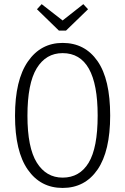

<svg xmlns="http://www.w3.org/2000/svg" viewBox="-20 -905 610 936"><path d="M386.2 -884.8 409.2 -859.9 301.8 -755.9H267.1L160.2 -859.9L183.1 -884.8L285.2 -805.2ZM285.2 -695.8Q393.6 -695.8 455.3 -607.4Q517.1 -519 517.1 -341.8Q517.1 -168 455.6 -78.4Q394 11.2 285.2 11.2Q177.7 11.2 115.5 -77.9Q53.2 -167 53.2 -340.8Q53.2 -514.6 116 -605.2Q178.7 -695.8 285.2 -695.8ZM285.2 -646Q204.1 -646 158.9 -572Q113.8 -498 113.8 -340.8Q113.8 -185.5 159.4 -112.3Q205.1 -39.1 285.2 -39.1Q368.2 -39.1 412.1 -111.6Q456.1 -184.1 456.1 -341.8Q456.1 -646 285.2 -646Z"/></svg>

Font: Fira Sans Compressed Light
Style: Regular
Weight: 300
Width: 1
Designer: Carrois Corporate & Edenspiekermann AG
Foundry: Carrois Corporate GbR & Edenspiekermann AG
Version: Version 4.203;PS 004.203;hotconv 1.0.88;makeotf.lib2.5.64775